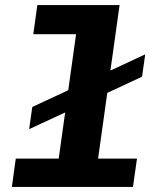

<svg xmlns="http://www.w3.org/2000/svg" viewBox="-20 -741 640 761"><path d="M197 0 281.5 -605.5H112L128 -721H454L353 0ZM27 0 42.5 -112.5H523L507 0ZM95.5 -229 108 -317 555.5 -525.5 543 -437Z"/></svg>

Font: Chivo Mono Medium
Style: Italic
Weight: 500
Italic angle: -8.05°
Monospace: yes
Designer: Hector Gatti
Foundry: Omnibus-Type
Version: Version 1.008